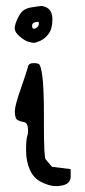

<svg xmlns="http://www.w3.org/2000/svg" viewBox="-20 -631 289 651"><path d="M135.3 -606.9Q157.7 -597.2 157.7 -565.4Q157.7 -533.7 145 -516.6Q132.3 -499.5 116.7 -492.7Q101.1 -485.8 95.2 -485.8Q89.4 -485.8 76.7 -489.3Q64 -492.7 46.9 -507.3Q29.8 -522 29.8 -534.7Q29.8 -547.4 40 -568.8Q50.3 -590.3 61.5 -597.2Q72.8 -604 86.4 -606Q100.1 -607.9 108.4 -609.4Q116.7 -610.8 121.1 -610.8Q125.5 -610.8 135.3 -606.9ZM109.9 -557.1Q89.4 -556.2 88.9 -544.9Q88.4 -533.7 94.7 -533.7Q101.1 -533.7 106.4 -539.1Q111.8 -544.4 111.8 -550.8Q111.8 -557.1 109.9 -557.1ZM156.2 -65.4 219.7 -57.6V-32.2Q219.7 0 168 0Q148.4 0 121.1 -13.2Q93.8 -26.4 81.1 -55.7Q68.4 -85 68.4 -120.6Q68.4 -156.2 71.8 -167Q75.2 -177.7 75.2 -186.5Q75.2 -213.9 62.5 -216.8Q39.1 -220.7 34.7 -229Q30.3 -237.3 30.3 -254.9Q30.3 -272.5 51.3 -332.5Q72.3 -392.6 74.7 -404.8Q77.1 -417 94.2 -417Q111.3 -417 114.3 -411.1Q128.9 -385.7 128.9 -244.1Q128.9 -244.1 128.9 -210Q128.9 -96.7 134.8 -90.8Q145.5 -78.1 156.2 -65.4Z"/></svg>

Font: Drukaatie burti
Style: Light
Weight: 300
Version: Version 0.14